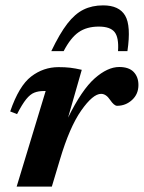

<svg xmlns="http://www.w3.org/2000/svg" viewBox="-20 -695 536 715"><path d="M150 -356H142.5Q123 -356 107.8 -350Q92.5 -344 77.5 -325.5Q62.5 -307 43.5 -270L18 -280Q50.5 -375 96 -410Q141.5 -445 198 -445Q222.5 -445 241.5 -442.8Q260.5 -440.5 284.5 -435L233.5 -257Q284.5 -360.5 332.5 -403Q380.5 -445.5 424 -445.5Q460 -445.5 477.8 -427Q495.5 -408.5 495.5 -378.5Q495.5 -344.5 471.8 -322.8Q448 -301 416 -301Q405 -301 390 -323Q375 -345.5 356.5 -345.5Q326 -345.5 282.5 -283.5Q239 -221.5 203 -100L173 0H42ZM348 -596Q303 -596 273 -575.2Q243 -554.5 217 -504.5H171Q202 -569.5 230.5 -606.5Q259 -643.5 291 -659.2Q323 -675 364 -675Q423.5 -675 446 -637Q468.5 -599 454.5 -504.5H419.5Q423 -555 406.8 -575.5Q390.5 -596 348 -596Z"/></svg>

Font: Newsreader Text
Style: Bold Italic
Weight: 700
Italic angle: -17°
Designer: Hugues Gentile
Foundry: Production Type
Version: Version 1.001